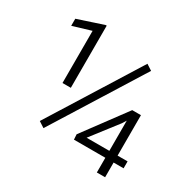

<svg xmlns="http://www.w3.org/2000/svg" viewBox="-156 -871 1038 1032"><g transform="rotate(30 362.5 -355.0)"><path d="M56.2 -613.8V-657.7L214.4 -710H221.2V-324.2H169.4V-647.9ZM166 -86.4 513.2 -642.1 549.3 -618.7 202.1 -63ZM373 -123.5 566.9 -385.3H621.1V-134.3H683.1V-91.3H621.1V0H569.8V-91.3H375ZM428.7 -134.3H569.8V-321.8L554.7 -297.4Z"/></g></svg>

Font: Roboto Light
Style: Regular
Weight: 300
Designer: Google
Version: Version 2.137; 2017